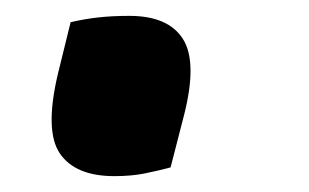

<svg xmlns="http://www.w3.org/2000/svg" viewBox="-20 -212 390 242"><path d="M195 -1Q180 3 163 6.5Q146 10 124 10Q75 10 55.5 -18.5Q36 -47 53 -119L69 -184Q86 -188 103.5 -190Q121 -192 143 -192Q192 -192 210.5 -163Q229 -134 212 -67Z"/></svg>

Font: Recursive Sn Csl St
Style: Bold Italic
Weight: 700
Italic angle: -15°
Version: Version 1.079;hotconv 1.0.112;makeotfexe 2.5.65598; ttfautoh